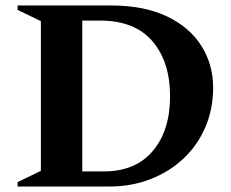

<svg xmlns="http://www.w3.org/2000/svg" viewBox="-20 -680 842 700"><path d="M44 0V-16L129 -57V-603L44 -644V-660H385Q504 -660 587 -621Q670 -582 713.5 -514Q757 -446 757 -360Q757 -282 728.5 -216Q700 -150 649 -102Q598 -54 529 -27Q460 0 378 0ZM344 -605H280V-55H358Q474 -55 537 -129.5Q600 -204 600 -329Q600 -455 535.5 -530Q471 -605 344 -605Z"/></svg>

Font: Spectral
Style: Bold
Weight: 700
Designer: Jean-Baptiste Levee
Foundry: Production Type
Version: Version 2.001